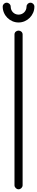

<svg xmlns="http://www.w3.org/2000/svg" viewBox="-52 -1396 274 1418"><path d="M-3 -1376C-19 -1376 -32 -1363 -32 -1347C-32 -1283 21 -1230 85 -1230C149 -1230 202 -1283 202 -1347C202 -1363 189 -1376 173 -1376C157 -1376 144 -1363 144 -1347C144 -1314 118 -1288 85 -1288C52 -1288 27 -1314 27 -1347C27 -1363 13 -1376 -3 -1376ZM85 -1170C69 -1170 55 -1158 55 -1142V-28C55 -12 69 2 85 2C101 2 115 -12 115 -28V-1142C115 -1158 101 -1170 85 -1170Z"/></svg>

Font: bauhaus_2017
Style: _regular
Weight: 400
Version: Version 1.0